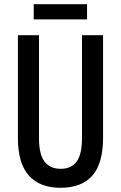

<svg xmlns="http://www.w3.org/2000/svg" viewBox="-20 -881 574 911"><path d="M469 -227Q469 -105 418 -47.5Q367 10 267 10Q169 10 117 -48Q65 -106 65 -226V-714H165V-226Q165 -148 191.5 -114Q218 -80 268 -80Q318 -80 343.5 -114Q369 -148 369 -227V-714H469ZM393 -861V-789H140V-861Z"/></svg>

Font: Noto Sans Thai ExtCond Med
Style: Regular
Weight: 500
Width: 2
Designer: Monotype Design Team
Foundry: Monotype Imaging Inc.
Version: Version 2.002; ttfautohint (v1.8.4.7-5d5b)